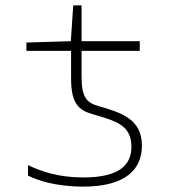

<svg xmlns="http://www.w3.org/2000/svg" viewBox="-20 -683 640 713"><path d="M289 10C445 10 507 -53 507 -142C507 -239 434 -264 346 -289C304 -301 283 -319 283 -396V-494H499V-530H283V-663H252L243 -530L78 -525V-494H244V-391C244 -297 273 -273 327 -258C409 -234 468 -219 468 -138C468 -73 427 -24 289 -24C197 -24 131 -47 84 -70V-31C117 -14 186 10 289 10Z"/></svg>

Font: Noto Sans Mono ExtraLight
Style: Regular
Weight: 200
Designer: Monotype Design Team
Foundry: Monotype Imaging Inc.
Version: Version 2.014